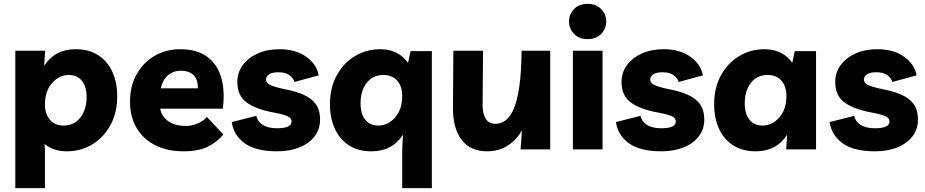

<svg xmlns="http://www.w3.org/2000/svg" viewBox="-20 -771 4776 991"><path d="M59 200V-509H213L208 -431Q263 -517 371 -517Q439 -517 487 -486Q535 -455 560 -400Q585 -345 585 -274Q585 -189 550 -125Q515 -61 456 -25.5Q397 10 324 10Q289 10 260.5 0Q232 -10 210 -28L212 0V200ZM308 -123Q363 -123 395 -164.5Q427 -206 427 -270Q427 -324 402.5 -354Q378 -384 336 -384Q285 -384 248.5 -342Q212 -300 212 -232Q212 -182 238 -152.5Q264 -123 308 -123Z M928 10Q843 10 781 -21.5Q719 -53 685 -110.5Q651 -168 651 -247Q651 -327 685.5 -388Q720 -449 778.5 -483Q837 -517 911 -517Q995 -517 1048 -479Q1101 -441 1121.5 -371.5Q1142 -302 1130 -210H807Q813 -172 847 -146.5Q881 -121 940 -121Q967 -121 997 -132.5Q1027 -144 1048 -167L1133 -77Q1100 -37 1051.5 -13.5Q1003 10 928 10ZM914 -406Q874 -406 846.5 -382Q819 -358 810 -315H1001Q1002 -362 978.5 -384Q955 -406 914 -406Z M1411 10Q1300 10 1243 -31.5Q1186 -73 1176 -141L1303 -173Q1309 -144 1336 -126.5Q1363 -109 1410 -109Q1485 -109 1485 -144Q1485 -162 1463.5 -171.5Q1442 -181 1394 -190Q1304 -206 1254.5 -241Q1205 -276 1205 -348Q1205 -397 1233 -435Q1261 -473 1310 -495Q1359 -517 1423 -517Q1506 -517 1560.5 -478Q1615 -439 1625 -382L1500 -348Q1493 -370 1472.5 -384Q1452 -398 1417 -398Q1384 -398 1368.5 -387Q1353 -376 1353 -361Q1353 -343 1374 -332.5Q1395 -322 1448 -311Q1502 -301 1543.5 -283.5Q1585 -266 1608.5 -235.5Q1632 -205 1632 -153Q1632 -104 1603.5 -67Q1575 -30 1525 -10Q1475 10 1411 10Z M2209 -507V200H2056V0L2060 -76Q2005 10 1897 10Q1829 10 1781 -21Q1733 -52 1708 -107Q1683 -162 1683 -233Q1683 -318 1718 -382Q1753 -446 1812 -481.5Q1871 -517 1944 -517Q1992 -517 2028.5 -497.5Q2065 -478 2086 -446L2099 -507ZM1959 -384Q1904 -384 1872.5 -343Q1841 -302 1841 -238Q1841 -183 1865.5 -153Q1890 -123 1932 -123Q1983 -123 2019.5 -165Q2056 -207 2056 -275Q2056 -326 2030 -355Q2004 -384 1959 -384Z M2495 10Q2407 10 2362 -50Q2317 -110 2318 -217L2320 -509H2473L2471 -229Q2471 -184 2487 -158Q2503 -132 2537 -132Q2566 -132 2590 -150Q2614 -168 2632 -210Q2650 -252 2660.5 -325Q2671 -398 2672 -509H2820V0H2667L2674 -98Q2644 -46 2598 -18Q2552 10 2495 10Z M3090 -509V0H2937V-509ZM3013 -569Q2969 -569 2943 -596Q2917 -623 2917 -660Q2917 -697 2942.5 -724Q2968 -751 3013 -751Q3057 -751 3083 -724Q3109 -697 3109 -660Q3109 -623 3083 -596Q3057 -569 3013 -569Z M3394 10Q3283 10 3226 -31.5Q3169 -73 3159 -141L3286 -173Q3292 -144 3319 -126.5Q3346 -109 3393 -109Q3468 -109 3468 -144Q3468 -162 3446.5 -171.5Q3425 -181 3377 -190Q3287 -206 3237.5 -241Q3188 -276 3188 -348Q3188 -397 3216 -435Q3244 -473 3293 -495Q3342 -517 3406 -517Q3489 -517 3543.5 -478Q3598 -439 3608 -382L3483 -348Q3476 -370 3455.5 -384Q3435 -398 3400 -398Q3367 -398 3351.5 -387Q3336 -376 3336 -361Q3336 -343 3357 -332.5Q3378 -322 3431 -311Q3485 -301 3526.5 -283.5Q3568 -266 3591.5 -235.5Q3615 -205 3615 -153Q3615 -104 3586.5 -67Q3558 -30 3508 -10Q3458 10 3394 10Z M4192 -507V0H4038L4043 -76Q3988 10 3880 10Q3812 10 3764 -21Q3716 -52 3691 -107Q3666 -162 3666 -233Q3666 -318 3701 -382Q3736 -446 3795 -481.5Q3854 -517 3927 -517Q3975 -517 4012 -497.5Q4049 -478 4069 -446L4082 -507ZM3942 -384Q3887 -384 3855.5 -343Q3824 -302 3824 -238Q3824 -183 3848.5 -153Q3873 -123 3915 -123Q3966 -123 4002.5 -165Q4039 -207 4039 -275Q4039 -326 4013 -355Q3987 -384 3942 -384Z M4497 10Q4386 10 4329 -31.5Q4272 -73 4262 -141L4389 -173Q4395 -144 4422 -126.5Q4449 -109 4496 -109Q4571 -109 4571 -144Q4571 -162 4549.5 -171.5Q4528 -181 4480 -190Q4390 -206 4340.5 -241Q4291 -276 4291 -348Q4291 -397 4319 -435Q4347 -473 4396 -495Q4445 -517 4509 -517Q4592 -517 4646.5 -478Q4701 -439 4711 -382L4586 -348Q4579 -370 4558.5 -384Q4538 -398 4503 -398Q4470 -398 4454.5 -387Q4439 -376 4439 -361Q4439 -343 4460 -332.5Q4481 -322 4534 -311Q4588 -301 4629.5 -283.5Q4671 -266 4694.5 -235.5Q4718 -205 4718 -153Q4718 -104 4689.5 -67Q4661 -30 4611 -10Q4561 10 4497 10Z"/></svg>

Font: Livvic
Style: Bold
Weight: 700
Designer: Jacques Le Bailly, Baron von Fonthausen
Version: Version 1.001; ttfautohint (v1.8.2)